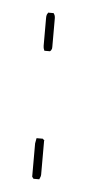

<svg xmlns="http://www.w3.org/2000/svg" viewBox="-36 -370 183 396"><g transform="rotate(5 55.0 -172.0)"><path d="M60 -344V-343Q63 -340 63 -333V-275Q63 -271 62.5 -270Q62 -269 61 -267L59 -265H48Q47 -265 47 -266Q45 -270 45 -275V-333Q45 -340 48 -343V-344ZM47 -84H60L64 -80H63V-73V-10Q63 -6 60 0H48L45 -4V-10V-73Q45 -74 47 -84Z"/></g></svg>

Font: Chathura Light
Style: Regular
Weight: 300
Designer: Appaji Ambarisha Darbha
Foundry: Aditya Fonts
Version: Version 1.001 2016